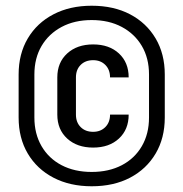

<svg xmlns="http://www.w3.org/2000/svg" viewBox="-20 -760 640 670"><path d="M300 -110Q224 -110 166.5 -140Q109 -170 77 -224Q45 -278 45 -350V-500Q45 -572 77 -626Q109 -680 166.5 -710Q224 -740 300 -740Q377 -740 434 -710Q491 -680 523 -626Q555 -572 555 -500V-350Q555 -278 523 -224Q491 -170 434 -140Q377 -110 300 -110ZM300 -160Q360 -160 405 -183.5Q450 -207 475 -250Q500 -293 500 -350V-500Q500 -557 475 -599.5Q450 -642 405 -666Q360 -690 300 -690Q240 -690 195 -666Q150 -642 125 -599.5Q100 -557 100 -500V-350Q100 -293 125 -250Q150 -207 195 -183.5Q240 -160 300 -160ZM305 -245Q249 -245 214.5 -276.5Q180 -308 180 -360V-490Q180 -542 214.5 -573.5Q249 -605 305 -605Q361 -605 395 -573.5Q429 -542 429 -490H364Q364 -517 347.5 -533.5Q331 -550 305 -550Q278 -550 261.5 -533.5Q245 -517 245 -490V-360Q245 -333 261.5 -316.5Q278 -300 305 -300Q331 -300 347.5 -316.5Q364 -333 364 -360H429Q429 -308 395 -276.5Q361 -245 305 -245Z"/></svg>

Font: JetBrainsMonoNL NFM
Style: Regular
Weight: 400
Monospace: yes
Designer: Philipp Nurullin, Konstantin Bulenkov
Foundry: JetBrains
Version: Version 2.304; ttfautohint (v1.8.4.7-5d5b);Nerd Fonts 3.3.0